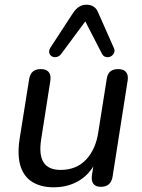

<svg xmlns="http://www.w3.org/2000/svg" viewBox="-20 -788 605 817"><path d="M208 9Q156 9 119.5 -12.5Q83 -34 68 -79Q53 -124 63 -194L104 -451Q108 -474 120.5 -484Q133 -494 154 -494Q177 -494 187.5 -481Q198 -468 194 -443L155 -194Q145 -129 165.5 -97Q186 -65 238 -65Q305 -65 346 -108.5Q387 -152 398 -224L434 -451Q437 -474 449.5 -484Q462 -494 483 -494Q506 -494 516.5 -481Q527 -468 523 -444L459 -36Q452 7 409 7Q388 7 378 -5Q368 -17 371 -41L384 -125L392 -109Q368 -52 320 -21.5Q272 9 208 9ZM464 -585Q470 -572 465 -562Q460 -552 450.5 -547.5Q441 -543 430.5 -545.5Q420 -548 414 -559L343 -697L240 -558Q232 -548 221 -545.5Q210 -543 201 -548Q192 -553 189.5 -563Q187 -573 195 -586L291 -733Q303 -751 317 -759.5Q331 -768 348 -768Q365 -768 378 -760Q391 -752 398 -734Z"/></svg>

Font: Nunito Medium
Style: Italic
Weight: 500
Designer: Vernon Adams
Foundry: Vernon Adams
Version: Version 3.601